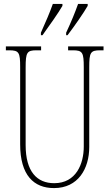

<svg xmlns="http://www.w3.org/2000/svg" viewBox="-20 -951 560 981"><path d="M318 -784V-771H325C361 -818 408 -886 428 -921V-931H379C363 -886 345 -842 318 -784ZM189 -784V-771H197C231 -818 279 -886 299 -921V-931H250C234 -886 215 -842 189 -784ZM256 10C379 10 436 -89 436 -200V-607C436 -683 442 -694 492 -694H509V-714H328V-694H352C402 -694 408 -683 408 -607V-202C408 -114 369 -15 257 -15C169 -15 111 -74 111 -210V-606C111 -684 118 -694 167 -694H190V-714H10V-694H27C77 -694 83 -683 83 -609V-214C83 -55 153 10 256 10Z"/></svg>

Font: Noto Serif Lao ExtraCondensed Thin
Style: Regular
Weight: 100
Width: 2
Designer: Monotype Design Team
Foundry: Monotype Imaging Inc.
Version: Version 2.003